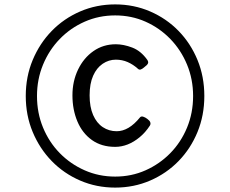

<svg xmlns="http://www.w3.org/2000/svg" viewBox="-20 -928 1045 872"><path d="M503 -76Q418 -76 344 -108Q270 -140 215 -196.5Q160 -253 128.5 -328.5Q97 -404 97 -492Q97 -580 128.5 -655.5Q160 -731 215 -787.5Q270 -844 344 -876Q418 -908 503 -908Q588 -908 662 -876Q736 -844 791 -787.5Q846 -731 877 -655.5Q908 -580 908 -492Q908 -404 877 -328.5Q846 -253 791 -196.5Q736 -140 662 -108Q588 -76 503 -76ZM503 -126Q577 -126 641 -154.5Q705 -183 753.5 -232.5Q802 -282 829.5 -348.5Q857 -415 857 -492Q857 -568 829.5 -634.5Q802 -701 753.5 -751Q705 -801 641 -829.5Q577 -858 503 -858Q429 -858 364.5 -829.5Q300 -801 251.5 -751Q203 -701 175.5 -634.5Q148 -568 148 -492Q148 -415 175.5 -348.5Q203 -282 251.5 -232.5Q300 -183 364.5 -154.5Q429 -126 503 -126ZM503 -261Q441 -261 397.5 -292Q354 -323 331.5 -376.5Q309 -430 309 -495Q309 -559 334.5 -612Q360 -665 404.5 -696Q449 -727 506 -727Q541 -727 580.5 -712Q620 -697 649 -656Q655 -647 652 -640Q649 -633 638 -625Q627 -615 619.5 -612.5Q612 -610 606 -616Q585 -635 560 -646Q535 -657 506 -657Q474 -657 446.5 -638.5Q419 -620 403 -584Q387 -548 387 -495Q387 -442 403 -405.5Q419 -369 447 -350.5Q475 -332 510 -332Q537 -332 563.5 -347.5Q590 -363 616 -395Q621 -401 630.5 -398Q640 -395 649 -388Q660 -380 662.5 -372.5Q665 -365 661 -358Q641 -327 614.5 -305Q588 -283 560 -272Q532 -261 503 -261Z"/></svg>

Font: Playwrite ES
Style: Regular
Weight: 400
Designer: Veronika Burian, José Scaglione
Foundry: TypeTogether
Version: Version 1.002